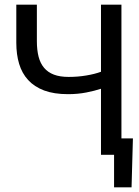

<svg xmlns="http://www.w3.org/2000/svg" viewBox="-20 -658 590 816"><path d="M464.8 0V138.2H539.1L544.9 -69.8H496.1V-638.2H409.2V-353C391.6 -346.5 370.8 -341.2 346.7 -337.2C322.6 -333.1 297.7 -331.1 272 -331.1C247.2 -331.1 226.3 -334.3 209.2 -340.8C192.1 -347.3 178.2 -356.9 167.5 -369.6C156.7 -382.3 148.9 -398.1 144 -417C139.2 -435.9 136.7 -457.8 136.7 -482.9V-638.2H49.3V-476.1C49.3 -443.2 53.3 -413.4 61.3 -386.7C69.3 -360 82 -337.1 99.6 -317.9C117.2 -298.7 139.9 -283.9 167.7 -273.4C195.6 -263 229.3 -257.8 269 -257.8C296.7 -257.8 322.6 -260.2 346.7 -264.9C370.8 -269.6 391.6 -274.9 409.2 -280.8V0Z"/></svg>

Font: CodeNewRoman Nerd Font Mono
Style: Regular
Weight: 400
Monospace: yes
Designer: Sam Radian
Foundry: Code New Roman
Version: Version 2.00 November 29, 2014;Nerd Fonts 3.2.1